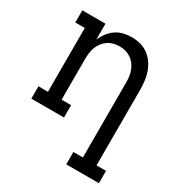

<svg xmlns="http://www.w3.org/2000/svg" viewBox="-173 -666 946 998"><g transform="rotate(30 300.0 -166.5)"><path d="M366 205V131H423V-320Q423 -338 420.5 -356Q418 -374 411.5 -390.5Q405 -407 394 -421.5Q383 -436 368 -446Q353 -456 335.5 -460.5Q318 -465 300 -465Q282 -465 264.5 -460.5Q247 -456 232 -446Q217 -436 206 -421.5Q195 -407 188.5 -390.5Q182 -374 179.5 -356Q177 -338 177 -320V-74H234V0H38V-74H95V-457H38V-530H177V-435Q187 -458 202 -478Q217 -498 237.5 -512Q258 -526 282.5 -532Q307 -538 332 -538Q358 -538 384 -531Q410 -524 431 -508.5Q452 -493 467 -471Q482 -449 490.5 -424Q499 -399 502 -372.5Q505 -346 505 -320V131H562V205Z"/></g></svg>

Font: Iosevka Curly Slab Extended
Style: Regular
Weight: 400
Width: 7
Monospace: yes
Designer: Belleve Invis
Foundry: Belleve Invis
Version: Version 11.1.0; ttfautohint (v1.8.3)